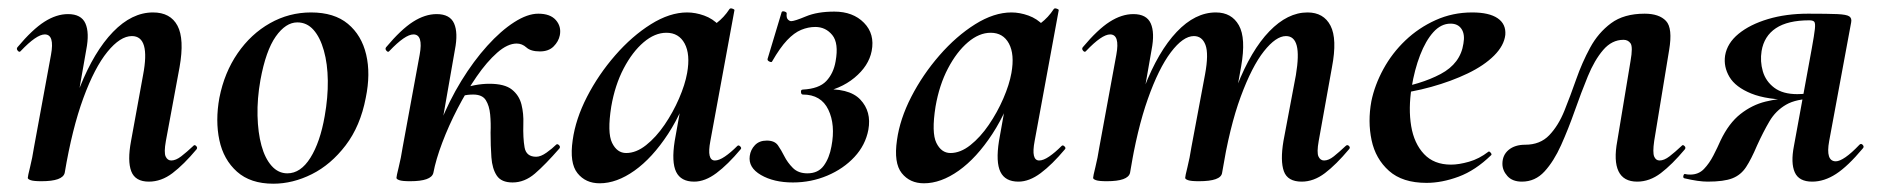

<svg xmlns="http://www.w3.org/2000/svg" viewBox="-20 -429 4533 463"><path d="M339 9Q306 9 296.5 -16Q287 -41 296 -89L325 -248Q343 -342 298 -342Q270 -342 239 -304Q208 -266 181 -192.5Q154 -119 136 -12L118 -13Q138 -132 172.5 -218.5Q207 -305 252.5 -352Q298 -399 349 -399Q391 -399 408 -367Q425 -335 413 -267L380 -89Q375 -61 379.5 -51.5Q384 -42 393 -42Q404 -42 417 -52Q430 -62 446 -77Q449 -81 453 -77Q457 -73 454 -69Q423 -32 396 -11.5Q369 9 339 9ZM80 8Q61 8 54 5.5Q47 3 47 0Q47 -4 52.5 -26Q58 -48 62 -74L103 -297Q112 -346 88 -346Q78 -346 63.5 -336Q49 -326 30 -306Q27 -302 23 -306.5Q19 -311 22 -315Q58 -358 87 -376.5Q116 -395 144 -395Q176 -395 186 -372.5Q196 -350 188 -309L136 -12Q131 8 80 8Z M639 14Q584 14 551.5 -15Q519 -44 509 -91Q499 -138 509 -193Q521 -254 553 -300.5Q585 -347 631 -373Q677 -399 730 -399Q786 -399 819 -371.5Q852 -344 863 -297.5Q874 -251 862 -193Q849 -125 813.5 -78.5Q778 -32 732 -9Q686 14 639 14ZM673 -11Q705 -11 728.5 -48.5Q752 -86 763 -149Q771 -194 770.5 -234.5Q770 -275 761 -307Q752 -339 736 -357Q720 -375 697 -375Q669 -375 645 -341Q621 -307 608 -236Q600 -191 601 -150Q602 -109 610.5 -78Q619 -47 635 -29Q651 -11 673 -11Z M1025 -12 1007 -14Q1018 -73 1040.5 -129.5Q1063 -186 1092.5 -234Q1122 -282 1155 -318.5Q1188 -355 1220 -375.5Q1252 -396 1278 -396Q1307 -396 1320.5 -380.5Q1334 -365 1330 -344Q1327 -329 1315 -317Q1303 -305 1282 -305Q1260 -305 1249.5 -314.5Q1239 -324 1226 -324Q1204 -324 1179 -302Q1154 -280 1129.5 -244.5Q1105 -209 1083.5 -167.5Q1062 -126 1046.5 -85Q1031 -44 1025 -12ZM969 8Q950 8 943 5.5Q936 3 936 0Q936 -4 941.5 -26Q947 -48 951 -74L992 -297Q1001 -346 977 -346Q967 -346 952.5 -336Q938 -326 919 -306Q916 -302 912 -306.5Q908 -311 911 -315Q947 -358 976 -376.5Q1005 -395 1033 -395Q1065 -395 1075 -372.5Q1085 -350 1077 -309L1025 -12Q1020 8 969 8ZM1216 11Q1189 11 1178 -5.5Q1167 -22 1165 -49.5Q1163 -77 1163 -109Q1164 -132 1162 -153Q1160 -174 1151.5 -187.5Q1143 -201 1121 -201Q1108 -201 1094 -198L1089 -212Q1106 -220 1124.5 -223.5Q1143 -227 1160 -227Q1197 -227 1214.5 -213Q1232 -199 1237.5 -177Q1243 -155 1242 -130Q1241 -96 1245 -73.5Q1249 -51 1273 -51Q1284 -51 1298 -61Q1312 -71 1321 -80Q1324 -83 1328 -79Q1332 -75 1329 -71Q1295 -32 1270 -10.5Q1245 11 1216 11Z M1426 13Q1392 13 1372.5 -11.5Q1353 -36 1361 -91Q1368 -142 1395.5 -195.5Q1423 -249 1463.5 -295.5Q1504 -342 1549.5 -370.5Q1595 -399 1637 -399Q1657 -399 1678 -391.5Q1699 -384 1714.5 -367.5Q1730 -351 1732 -324L1672 -357Q1689 -359 1707.5 -373Q1726 -387 1739 -407Q1741 -410 1746.5 -408Q1752 -406 1751 -404L1693 -89Q1684 -42 1704 -42Q1714 -42 1728 -51.5Q1742 -61 1758 -77Q1761 -80 1765 -76Q1769 -72 1766 -69Q1735 -32 1707.5 -11.5Q1680 9 1654 9Q1622 9 1610.5 -14.5Q1599 -38 1607 -89L1632 -229L1653 -246Q1629 -164 1591 -106Q1553 -48 1510 -17.5Q1467 13 1426 13ZM1490 -60Q1514 -60 1538 -79Q1562 -98 1582.5 -128Q1603 -158 1617.5 -191.5Q1632 -225 1637 -253Q1645 -298 1631 -324Q1617 -350 1587 -350Q1559 -350 1532 -327Q1505 -304 1484 -264Q1463 -224 1454 -172Q1444 -109 1456 -84.5Q1468 -60 1490 -60Z M1888 -378Q1896 -378 1923.5 -389.5Q1951 -401 1992 -401Q2037 -401 2063.5 -374Q2090 -347 2082 -306Q2075 -270 2040.5 -241.5Q2006 -213 1955 -205L1959 -213Q2027 -218 2054.5 -189Q2082 -160 2074 -116Q2067 -79 2040.5 -50.5Q2014 -22 1975 -5.5Q1936 11 1892 11Q1846 11 1815 -7Q1784 -25 1788 -53Q1790 -68 1800.5 -79Q1811 -90 1829 -90Q1848 -90 1856 -78.5Q1864 -67 1871 -53Q1879 -37 1892 -24Q1905 -11 1927 -11Q1953 -11 1966.5 -29.5Q1980 -48 1985 -76Q1995 -128 1977.5 -164.5Q1960 -201 1916 -201Q1912 -201 1911.5 -207Q1911 -213 1916 -213Q1955 -215 1972.5 -233.5Q1990 -252 1995 -281Q2003 -325 1987 -344.5Q1971 -364 1946 -364Q1929 -364 1912 -357Q1895 -350 1878 -332Q1861 -314 1842 -281Q1841 -278 1835.5 -280.5Q1830 -283 1831 -287L1865 -400Q1867 -403 1872.5 -401Q1878 -399 1877 -396Q1876 -386 1880 -382Q1884 -378 1888 -378Z M2208 13Q2174 13 2154.5 -11.5Q2135 -36 2143 -91Q2150 -142 2177.5 -195.5Q2205 -249 2245.5 -295.5Q2286 -342 2331.5 -370.5Q2377 -399 2419 -399Q2439 -399 2460 -391.5Q2481 -384 2496.5 -367.5Q2512 -351 2514 -324L2454 -357Q2471 -359 2489.5 -373Q2508 -387 2521 -407Q2523 -410 2528.5 -408Q2534 -406 2533 -404L2475 -89Q2466 -42 2486 -42Q2496 -42 2510 -51.5Q2524 -61 2540 -77Q2543 -80 2547 -76Q2551 -72 2548 -69Q2517 -32 2489.5 -11.5Q2462 9 2436 9Q2404 9 2392.5 -14.5Q2381 -38 2389 -89L2414 -229L2435 -246Q2411 -164 2373 -106Q2335 -48 2292 -17.5Q2249 13 2208 13ZM2272 -60Q2296 -60 2320 -79Q2344 -98 2364.5 -128Q2385 -158 2399.5 -191.5Q2414 -225 2419 -253Q2427 -298 2413 -324Q2399 -350 2369 -350Q2341 -350 2314 -327Q2287 -304 2266 -264Q2245 -224 2236 -172Q2226 -109 2238 -84.5Q2250 -60 2272 -60Z M3119 9Q3085 9 3076 -16Q3067 -41 3075 -89L3105 -248Q3113 -296 3107 -319Q3101 -342 3081 -342Q3057 -342 3028 -305.5Q2999 -269 2972 -196Q2945 -123 2927 -12L2909 -13Q2929 -135 2963 -221.5Q2997 -308 3041 -353.5Q3085 -399 3133 -399Q3172 -399 3188.5 -367Q3205 -335 3192 -267L3160 -89Q3155 -61 3159.5 -51.5Q3164 -42 3173 -42Q3184 -42 3196.5 -52Q3209 -62 3225 -77Q3229 -81 3233 -77Q3237 -73 3233 -69Q3202 -32 3175 -11.5Q3148 9 3119 9ZM2649 8Q2630 8 2623 5.5Q2616 3 2616 0Q2616 -4 2621.5 -26Q2627 -48 2631 -74L2672 -297Q2681 -346 2657 -346Q2647 -346 2632.5 -336Q2618 -326 2599 -306Q2596 -302 2592 -306.5Q2588 -311 2591 -315Q2627 -358 2656 -376.5Q2685 -395 2713 -395Q2745 -395 2755 -372.5Q2765 -350 2757 -309L2705 -12Q2700 8 2649 8ZM2871 8Q2852 8 2845 5.5Q2838 3 2838 0Q2838 -4 2843.5 -26Q2849 -48 2853 -74L2886 -250Q2895 -299 2887 -320.5Q2879 -342 2859 -342Q2833 -342 2803.5 -303Q2774 -264 2748 -190.5Q2722 -117 2705 -12L2687 -13Q2706 -132 2739.5 -218.5Q2773 -305 2817.5 -352Q2862 -399 2912 -399Q2950 -399 2967.5 -368Q2985 -337 2973 -269L2927 -12Q2924 8 2871 8Z M3420 12Q3362 12 3329.5 -17Q3297 -46 3287.5 -91Q3278 -136 3287 -185Q3295 -224 3316 -262.5Q3337 -301 3369 -331.5Q3401 -362 3442 -380.5Q3483 -399 3530 -399Q3571 -399 3591.5 -385Q3612 -371 3610 -345Q3607 -319 3583 -295Q3559 -271 3519.5 -252Q3480 -233 3431.5 -219.5Q3383 -206 3333 -201L3335 -214Q3406 -225 3454 -250.5Q3502 -276 3509 -324Q3513 -346 3504.5 -359Q3496 -372 3478 -372Q3455 -372 3436.5 -351.5Q3418 -331 3404.5 -296Q3391 -261 3384 -218Q3376 -167 3383 -125Q3390 -83 3414 -57.5Q3438 -32 3479 -32Q3498 -32 3522.5 -39Q3547 -46 3569 -63Q3571 -65 3574.5 -61Q3578 -57 3576 -55Q3538 -18 3497.5 -3Q3457 12 3420 12Z M3650 9Q3627 9 3615 -4.5Q3603 -18 3603 -34Q3603 -55 3618 -67.5Q3633 -80 3658 -80Q3694 -80 3716 -103Q3738 -126 3752.5 -162Q3767 -198 3781 -238Q3795 -278 3814.5 -314Q3834 -350 3865 -373Q3896 -396 3946 -396Q3981 -396 3997.5 -378.5Q4014 -361 4005 -308L3969 -89Q3965 -61 3969 -51.5Q3973 -42 3982 -42Q3993 -42 4006 -52Q4019 -62 4035 -77Q4038 -81 4042 -77Q4046 -73 4043 -69Q4012 -32 3985 -11.5Q3958 9 3928 9Q3895 9 3883 -16Q3871 -41 3880 -89L3912 -282Q3918 -316 3912 -324.5Q3906 -333 3895 -333Q3867 -333 3846 -308.5Q3825 -284 3809 -245Q3793 -206 3777.5 -162Q3762 -118 3744.5 -79Q3727 -40 3704.5 -15.5Q3682 9 3650 9Z M4098 9Q4087 9 4073 7Q4059 5 4042 1Q4038 0 4039.5 -5.5Q4041 -11 4045 -9Q4049 -8 4056 -8Q4076 -8 4089 -21.5Q4102 -35 4112 -54.5Q4122 -74 4129 -90Q4149 -132 4177 -154Q4205 -176 4237.5 -184Q4270 -192 4302 -192L4307 -188Q4241 -188 4203 -203.5Q4165 -219 4150.5 -243.5Q4136 -268 4140 -295Q4145 -325 4172.5 -347.5Q4200 -370 4243.5 -383Q4287 -396 4340 -396Q4388 -396 4410.5 -395Q4433 -394 4439.5 -389.5Q4446 -385 4444 -375L4391 -89Q4382 -40 4407 -40Q4416 -40 4430.5 -50Q4445 -60 4464 -80Q4468 -84 4472 -79.5Q4476 -75 4472 -71Q4436 -28 4407.5 -9.5Q4379 9 4350 9Q4318 9 4308 -13.5Q4298 -36 4306 -77L4349 -312Q4355 -345 4356.5 -359Q4358 -373 4355 -376.5Q4352 -380 4343 -380Q4291 -380 4262.5 -361Q4234 -342 4228 -306Q4224 -281 4231 -257Q4238 -233 4258.5 -217.5Q4279 -202 4314 -202Q4337 -202 4361 -208L4355 -191Q4312 -191 4287 -176.5Q4262 -162 4247 -136.5Q4232 -111 4217 -78Q4203 -45 4190.5 -26Q4178 -7 4157.5 1Q4137 9 4098 9Z"/></svg>

Font: Cormorant Light
Style: Italic
Weight: 300
Italic angle: -10°
Designer: Christian Thalmann (Catharsis Fonts)
Foundry: Catharsis Fonts
Version: Version 4.000